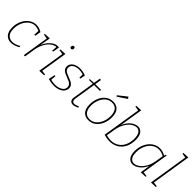

<svg xmlns="http://www.w3.org/2000/svg" viewBox="260 -2057 3342 3342"><g transform="rotate(45 1931.0 -385.5)"><path d="M461 -488 442 -380H417L421 -477Q367 -503 319 -503Q254 -503 201 -461Q148 -419 117.5 -349.5Q87 -280 87 -200Q87 -110 126.5 -65.5Q166 -21 231 -21Q300 -21 381 -69L392 -47Q304 7 225 7Q149 7 102 -44.5Q55 -96 55 -199Q55 -289 91 -365Q127 -441 188.5 -485.5Q250 -530 323 -530Q393 -530 461 -488Z M878 -525 858 -405H834L840 -502Q796 -501 746.5 -466.5Q697 -432 656.5 -361.5Q616 -291 600 -191L570 0H539L617 -487L534 -501L537 -521L653 -526L620 -332Q644 -391 681.5 -436Q719 -481 762 -505.5Q805 -530 846 -530Q864 -530 878 -525Z M1037 -526 959 -35 1041 -22 1038 -2 922 2 1000 -487 917 -501 920 -521ZM1015 -689Q1015 -705 1025 -716.5Q1035 -728 1050 -728Q1063 -728 1070 -719.5Q1077 -711 1077 -697Q1077 -680 1067.5 -669Q1058 -658 1043 -658Q1030 -658 1022.5 -666.5Q1015 -675 1015 -689Z M1524 -407H1501V-487Q1449 -504 1396 -504Q1328 -504 1283 -473.5Q1238 -443 1238 -392Q1238 -363 1254.5 -343Q1271 -323 1296.5 -310.5Q1322 -298 1363 -283Q1410 -265 1438 -251Q1466 -237 1485.5 -212Q1505 -187 1505 -149Q1505 -103 1477 -68Q1449 -33 1398.5 -13Q1348 7 1283 7Q1216 7 1140 -14L1164 -132H1187L1180 -35Q1230 -20 1285 -20Q1362 -20 1417.5 -53Q1473 -86 1473 -143Q1473 -174 1456 -195Q1439 -216 1413.5 -229Q1388 -242 1345 -258Q1299 -275 1271.5 -289.5Q1244 -304 1225 -328.5Q1206 -353 1206 -389Q1206 -430 1231 -462Q1256 -494 1299 -512Q1342 -530 1396 -530Q1463 -530 1542 -502Z M1772 -497 1709 -102Q1707 -90 1707 -78Q1707 -21 1758 -21Q1795 -21 1847 -48L1858 -25Q1796 7 1751 7Q1716 7 1695.5 -13.5Q1675 -34 1675 -73Q1675 -86 1678 -98L1741 -497H1644L1647 -517L1745 -523L1764 -643L1795 -646L1776 -523H1920L1916 -497Z M2391 -319Q2391 -235 2360.5 -160.5Q2330 -86 2271 -39.5Q2212 7 2130 7Q2049 7 2002 -45.5Q1955 -98 1955 -205Q1955 -289 1985.5 -363.5Q2016 -438 2075 -484Q2134 -530 2216 -530Q2297 -530 2344 -477Q2391 -424 2391 -319ZM1987 -208Q1987 -117 2025 -68.5Q2063 -20 2135 -20Q2203 -20 2254 -62.5Q2305 -105 2332 -173Q2359 -241 2359 -316Q2359 -407 2321.5 -455Q2284 -503 2211 -503Q2142 -503 2091 -460.5Q2040 -418 2013.5 -350Q1987 -282 1987 -208ZM2361 -744 2192 -631 2177 -651 2338 -778Z M2961 -332Q2961 -231 2922.5 -154Q2884 -77 2813.5 -35Q2743 7 2650 7Q2589 7 2514 -15L2627 -727L2545 -741L2548 -761L2664 -766L2596 -338Q2637 -433 2701.5 -481.5Q2766 -530 2827 -530Q2886 -530 2923.5 -481.5Q2961 -433 2961 -332ZM2929 -330Q2929 -418 2899 -460Q2869 -502 2821 -502Q2775 -502 2723.5 -467Q2672 -432 2630.5 -361.5Q2589 -291 2573 -190L2548 -37Q2607 -20 2657 -20Q2738 -20 2799.5 -58.5Q2861 -97 2895 -167Q2929 -237 2929 -330Z M3455 -35 3538 -22 3535 -2 3420 2 3449 -186Q3408 -91 3343 -42Q3278 7 3218 7Q3159 7 3121 -41.5Q3083 -90 3083 -185Q3083 -278 3119.5 -357.5Q3156 -437 3220.5 -483.5Q3285 -530 3364 -530Q3431 -530 3502 -491L3513 -523H3533ZM3471 -333 3492 -466Q3425 -503 3363 -503Q3293 -503 3236 -460.5Q3179 -418 3147 -345.5Q3115 -273 3115 -188Q3115 -104 3145.5 -62.5Q3176 -21 3224 -21Q3270 -21 3321 -55.5Q3372 -90 3413.5 -160.5Q3455 -231 3471 -333Z M3708 -761 3824 -766 3708 -35 3791 -22 3788 -2 3671 2 3787 -727 3705 -740Z"/></g></svg>

Font: Bitter Pro ExtraLight
Style: Italic
Weight: 275
Italic angle: -9°
Designer: Sol Matas, and Bitter project Authors
Foundry: Sol Matas
Version: Version 1.010